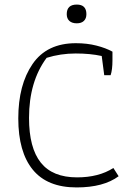

<svg xmlns="http://www.w3.org/2000/svg" viewBox="-20 -811 587 840"><path d="M272 -749Q272 -791 316 -791Q358 -791 358 -749Q358 -730 347 -719.5Q336 -709 316 -709Q295 -709 283.5 -719.5Q272 -730 272 -749ZM60 -293Q60 -440 122.5 -531Q185 -622 312 -622Q361 -622 402 -611.5Q443 -601 472 -585V-547Q472 -506 464 -482H436L425 -566Q375 -577 311 -577Q245 -577 184 -558Q107 -454 107 -295Q107 -164 158.5 -99.5Q210 -35 317 -35Q412 -35 476 -76L499 -40Q433 9 315 9Q187 9 123.5 -68.5Q60 -146 60 -293Z"/></svg>

Font: Athiti Light
Style: Regular
Weight: 300
Designer: CadsonDemak Team
Foundry: CadsonDemak
Version: Version 1.032